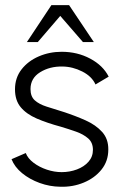

<svg xmlns="http://www.w3.org/2000/svg" viewBox="-20 -719 469 749"><path d="M215.5 9.5Q174 9 134.8 -5.2Q95.5 -19.5 66.2 -43.5Q37 -67.5 25 -98L80.5 -122Q88.5 -101 111 -84Q133.5 -67 162.8 -57.2Q192 -47.5 220.5 -47.5Q252 -47.5 280 -58Q308 -68.5 325.2 -88Q342.5 -107.5 342.5 -134.5Q342.5 -163 323.8 -179.2Q305 -195.5 276.5 -205.5Q248 -215.5 218 -224.5Q164 -239 123.5 -256.5Q83 -274 60.8 -300.8Q38.5 -327.5 38.5 -370.5Q38.5 -415.5 64 -448.2Q89.5 -481 131.2 -499Q173 -517 220.5 -517Q282 -517 332 -490.2Q382 -463.5 404 -420L352.5 -389.5Q338.5 -421 301 -440Q263.5 -459 224 -459.5Q174 -460.5 136.5 -437.2Q99 -414 99 -371.5Q99 -342.5 115.8 -327.5Q132.5 -312.5 161.5 -303.2Q190.5 -294 227.5 -282.5Q273.5 -267.5 313.8 -249.5Q354 -231.5 378.5 -204.2Q403 -177 402.5 -135.5Q402.5 -90.5 376 -57.5Q349.5 -24.5 306.8 -6.8Q264 11 215.5 9.5ZM249.5 -699 346 -555H303.5L215 -657L127.5 -555H85L180.5 -699Z"/></svg>

Font: Urbanist Light
Style: Regular
Weight: 300
Designer: Corey Hu
Foundry: Corey Hu
Version: Version 1.330; ttfautohint (v1.8.4.7-5d5b)